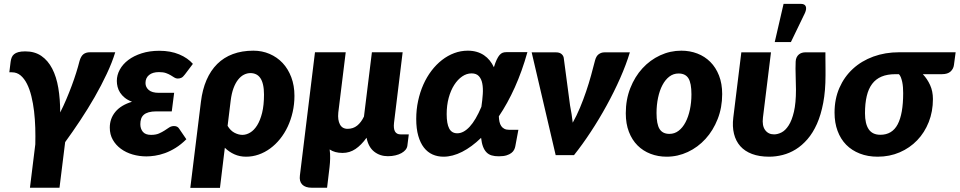

<svg xmlns="http://www.w3.org/2000/svg" viewBox="-20 -782 4838 968"><path d="M131 164.5 158 -54.5Q159 -95 157.8 -137.8Q156.5 -180.5 151.8 -220.8Q147 -261 138.2 -296.8Q129.5 -332.5 116 -359.2Q102.5 -386 83.8 -401.8Q65 -417.5 40 -417.5H27L33.5 -470Q35 -482 38.8 -491.8Q42.5 -501.5 50.8 -508.5Q59 -515.5 72.5 -519.2Q86 -523 107.5 -523Q155 -523 188.5 -500Q222 -477 243.2 -436Q264.5 -395 274 -338.5Q283.5 -282 283.5 -215Q300 -247.5 314.5 -281.8Q329 -316 341.5 -349.5Q354 -383 364 -414.8Q374 -446.5 381 -474.5Q388 -499 400.8 -508.8Q413.5 -518.5 433.5 -518.5H561Q545.5 -467.5 518.2 -409.5Q491 -351.5 457 -292.2Q423 -233 384.5 -175Q346 -117 308.5 -65.5L280 164.5Z M912.5 -407Q902.5 -393.5 894.2 -389.8Q886 -386 876 -386Q867 -386 859.2 -391Q851.5 -396 841.2 -402.2Q831 -408.5 817 -413.5Q803 -418.5 781.5 -418.5Q749.5 -418.5 731.5 -403.8Q713.5 -389 713.5 -363.5Q713.5 -342.5 730 -328.2Q746.5 -314 781 -314H858L846 -220.5H769Q745.5 -220.5 729.8 -216Q714 -211.5 704.8 -203.2Q695.5 -195 691.5 -183Q687.5 -171 687.5 -156Q687.5 -133 700.2 -117.5Q713 -102 741.5 -102Q765.5 -102 781.5 -109Q797.5 -116 810 -124.2Q822.5 -132.5 833.2 -139.5Q844 -146.5 857.5 -146.5Q875 -146.5 883 -133.5L919.5 -80Q893 -53.5 865.5 -36.5Q838 -19.5 811.5 -10Q785 -0.5 761 3Q737 6.5 718.5 6.5Q682 6.5 648.5 -3.2Q615 -13 589.5 -31.8Q564 -50.5 548.8 -77.2Q533.5 -104 533.5 -138.5Q533.5 -184 561.5 -218Q589.5 -252 645.5 -269Q623.5 -277.5 609 -289.2Q594.5 -301 585.5 -315Q576.5 -329 572.8 -344Q569 -359 569 -374Q569 -403.5 584 -431Q599 -458.5 626.8 -479.5Q654.5 -500.5 694.2 -513.2Q734 -526 783.5 -526Q840 -526 883.5 -507.8Q927 -489.5 952.5 -460Z M993 -269Q1000.5 -330.5 1021.2 -378.5Q1042 -426.5 1075.2 -459.5Q1108.5 -492.5 1154.2 -509.5Q1200 -526.5 1257.5 -526.5Q1301.5 -526.5 1339.2 -510.2Q1377 -494 1404.8 -464.5Q1432.5 -435 1448.5 -392.8Q1464.5 -350.5 1464.5 -299Q1464.5 -256.5 1455.5 -217Q1446.5 -177.5 1430.5 -143.5Q1414.5 -109.5 1392 -81.5Q1369.5 -53.5 1342.2 -33.5Q1315 -13.5 1284.2 -2.8Q1253.5 8 1220.5 8Q1188.5 8 1161.8 -4Q1135 -16 1113.5 -37L1089 165H939.5ZM1127.5 -147.5Q1142 -123 1162.5 -112.5Q1183 -102 1202 -102Q1222 -102 1241.5 -113.8Q1261 -125.5 1276.5 -150.2Q1292 -175 1301.5 -213.2Q1311 -251.5 1311 -305Q1311 -334 1306.2 -354.8Q1301.5 -375.5 1292.5 -388.5Q1283.5 -401.5 1270.8 -407.5Q1258 -413.5 1242.5 -413.5Q1226 -413.5 1210 -405.5Q1194 -397.5 1180.5 -380.5Q1167 -363.5 1157.2 -337.2Q1147.5 -311 1143 -274.5Z M1723 -518.5 1686 -218 1685.5 -213.5Q1682 -177 1693.8 -154.8Q1705.5 -132.5 1732.5 -132.5Q1760.5 -132.5 1780.8 -148.8Q1801 -165 1815 -194.5L1855 -518.5H2010L1966.5 -162.5Q1960 -104.5 1999.5 -104.5H2041L2033.5 -45Q2032 -35.5 2024.5 -26.5Q2017 -17.5 2004.2 -10.2Q1991.5 -3 1974 1.2Q1956.5 5.5 1935.5 5.5Q1896 5.5 1866.8 -17.2Q1837.5 -40 1828 -87.5Q1801.5 -50.5 1772.2 -30.8Q1743 -11 1707 -11Q1668 -11 1642 -28.5Q1645 -7 1644.5 16.2Q1644 39.5 1641.5 60L1629 164.5H1552Q1519.5 164.5 1503.8 148.5Q1488 132.5 1492 102.5L1568 -518.5Z M2578 -44.5Q2576.5 -36 2572 -27Q2567.5 -18 2558.2 -10.8Q2549 -3.5 2533.8 1.2Q2518.5 6 2494.5 6Q2474 6 2458.8 1.5Q2443.5 -3 2432.8 -14Q2422 -25 2415.2 -42.8Q2408.5 -60.5 2405.5 -87Q2358 -41 2309.8 -16.5Q2261.5 8 2216 8Q2186 8 2160.8 -3.2Q2135.5 -14.5 2117.2 -38Q2099 -61.5 2088.8 -97.2Q2078.5 -133 2078.5 -182.5Q2078.5 -229.5 2088 -273.5Q2097.5 -317.5 2114.5 -355.8Q2131.5 -394 2155.5 -425.5Q2179.5 -457 2208.5 -479.5Q2237.5 -502 2270.2 -514.2Q2303 -526.5 2338.5 -526.5Q2363 -526.5 2383.5 -520.5Q2404 -514.5 2420.2 -503.5Q2436.5 -492.5 2449 -477Q2461.5 -461.5 2470 -443Q2477.5 -467 2484.5 -481.8Q2491.5 -496.5 2498.8 -504.8Q2506 -513 2514 -516Q2522 -519 2532 -519H2639Q2612 -422.5 2575.5 -341.5Q2539 -260.5 2495 -195.5Q2495.5 -180.5 2498.2 -168Q2501 -155.5 2507 -146.5Q2513 -137.5 2523 -132.5Q2533 -127.5 2548 -127.5H2593.5ZM2285.5 -110Q2317 -110 2347.8 -143Q2378.5 -176 2407 -243.5Q2412 -277 2414 -307.5Q2416 -338 2411.5 -361.2Q2407 -384.5 2394.2 -398.2Q2381.5 -412 2357.5 -412Q2332.5 -412 2310 -396.5Q2287.5 -381 2270 -353.8Q2252.5 -326.5 2242.2 -288.8Q2232 -251 2232 -206.5Q2232 -158 2244.8 -134Q2257.5 -110 2285.5 -110Z M3155.5 -518Q3137 -456.5 3106.5 -387.5Q3076 -318.5 3038.2 -249.8Q3000.5 -181 2958.2 -116.8Q2916 -52.5 2874 0H2781.5L2660.5 -518H2784Q2800 -518 2809.8 -510.5Q2819.5 -503 2822 -491.5L2854 -250.5Q2858.5 -228 2861.8 -206.5Q2865 -185 2867.5 -163.5Q2887.5 -199 2904.2 -239.2Q2921 -279.5 2935 -320.8Q2949 -362 2960 -402Q2971 -442 2980 -477.5Q2986 -500 2999 -509Q3012 -518 3026.5 -518Z M3355 -107Q3381 -107 3401.5 -122.8Q3422 -138.5 3436.2 -165.8Q3450.5 -193 3458.2 -229.2Q3466 -265.5 3466 -306.5Q3466 -363 3450.8 -387.2Q3435.5 -411.5 3401 -411.5Q3375 -411.5 3354.5 -395.8Q3334 -380 3319.8 -353Q3305.5 -326 3297.8 -289.5Q3290 -253 3290 -212Q3290 -156.5 3305.2 -131.8Q3320.5 -107 3355 -107ZM3341 8Q3297.5 8 3259.8 -6.5Q3222 -21 3194.2 -48.8Q3166.5 -76.5 3150.8 -117.2Q3135 -158 3135 -211Q3135 -280 3157.8 -337.8Q3180.5 -395.5 3219 -437.5Q3257.5 -479.5 3308.2 -503Q3359 -526.5 3415 -526.5Q3458.5 -526.5 3496 -512Q3533.5 -497.5 3561.2 -469.8Q3589 -442 3605 -401.2Q3621 -360.5 3621 -307.5Q3621 -239.5 3598.2 -181.8Q3575.5 -124 3537 -81.8Q3498.5 -39.5 3447.8 -15.8Q3397 8 3341 8Z M3671.5 0ZM3867 -518 3826.5 -189Q3821.5 -148.5 3837.5 -126.5Q3853.5 -104.5 3882.5 -104.5Q3901 -104.5 3920.5 -114.5Q3940 -124.5 3956.2 -149.8Q3972.5 -175 3982.8 -218.8Q3993 -262.5 3993 -330Q3993 -361 3991.5 -399Q3990 -437 3991.5 -471.5Q3992 -484 3996.5 -493Q4001 -502 4007.8 -507.5Q4014.5 -513 4022.5 -515.5Q4030.5 -518 4038 -518H4141.5Q4141.5 -506 4141.5 -489.8Q4141.5 -473.5 4141.8 -457.2Q4142 -441 4142 -426.2Q4142 -411.5 4142 -402.5Q4142 -324.5 4130.5 -263.8Q4119 -203 4098.8 -157.5Q4078.5 -112 4051 -80.2Q4023.5 -48.5 3992 -29Q3960.5 -9.5 3926.2 -0.8Q3892 8 3858 8Q3808 8 3771.5 -5.8Q3735 -19.5 3712.2 -45.2Q3689.5 -71 3680.5 -107.5Q3671.5 -144 3677 -189L3717.5 -518ZM3886 -570 3930.5 -762.5H4017.5Q4037 -762.5 4042.2 -750.2Q4047.5 -738 4038.5 -717L3967.5 -570Z M4632.5 -408Q4655 -384.5 4669.2 -353.2Q4683.5 -322 4683.5 -282.5Q4683.5 -220 4662.5 -166.8Q4641.5 -113.5 4604.2 -74.8Q4567 -36 4516 -14Q4465 8 4405 8Q4355 8 4314.8 -7.8Q4274.5 -23.5 4246.2 -52.2Q4218 -81 4202.8 -122Q4187.5 -163 4187.5 -214Q4187.5 -283 4212 -339Q4236.5 -395 4280 -435Q4323.5 -475 4383.2 -496.8Q4443 -518.5 4513 -518.5H4798L4789.5 -454.5Q4787 -435 4772.5 -421.5Q4758 -408 4728.5 -408ZM4533.5 -312Q4533.5 -326.5 4532.5 -341Q4531.5 -355.5 4528.8 -368.5Q4526 -381.5 4522 -391.8Q4518 -402 4512 -408H4494.5Q4453.5 -408 4424.5 -395.8Q4395.5 -383.5 4377 -359Q4358.5 -334.5 4349.8 -297.5Q4341 -260.5 4341 -211Q4341 -158 4359.8 -130.2Q4378.5 -102.5 4418.5 -102.5Q4478 -102.5 4505.8 -155.2Q4533.5 -208 4533.5 -312Z"/></svg>

Font: Lato Black
Style: Italic
Weight: 900
Italic angle: -7°
Designer: Lukasz Dziedzic
Foundry: tyPoland Lukasz Dziedzic
Version: Version 2.007; 2014-02-27